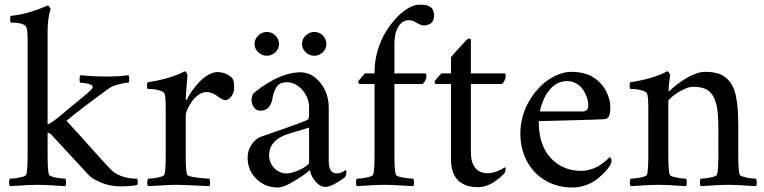

<svg xmlns="http://www.w3.org/2000/svg" viewBox="-20 -810 3338 839"><path d="M23.9 -29.3Q40 -29.3 66.4 -34.4Q92.8 -39.6 95.2 -47.4Q100.6 -65.9 100.6 -131.3V-632.3Q100.6 -677.2 95.2 -690.9Q86.4 -711.4 25.9 -711.4Q25.4 -711.4 24.9 -718.5Q24.4 -725.6 24.7 -732.9Q24.9 -740.2 27.3 -740.7Q105 -748.5 188 -786.1Q192.4 -786.1 196.5 -780Q200.7 -773.9 200.7 -768.1Q188 -731.4 188 -669.4V-266.1Q201.2 -271 222.9 -287.8Q244.6 -304.7 280.8 -335.4Q294.9 -347.2 313.7 -362.5Q332.5 -377.9 343.5 -387Q354.5 -396 365 -405.3Q375.5 -414.6 380.4 -420.4Q385.3 -426.3 385.3 -429.2Q385.3 -432.6 383.3 -435.1Q381.3 -437.5 378.2 -439.2Q375 -440.9 370.6 -442.4Q366.2 -443.8 361.8 -444.8Q357.4 -445.8 352.3 -446.5Q347.2 -447.3 343.5 -447.5Q339.8 -447.8 335.9 -448Q332 -448.2 330.6 -448.7Q326.7 -454.6 327.6 -467Q328.6 -479.5 333 -481.4Q387.7 -475.6 441.9 -475.6Q500 -475.6 541.5 -481.4Q544.9 -476.1 544.7 -464.1Q544.4 -452.1 541.5 -448.7Q526.4 -448.7 498.3 -441.4Q470.2 -434.1 454.1 -422.4Q329.1 -331.5 270.5 -282.2Q293.5 -257.8 321.5 -226.6Q349.6 -195.3 371.8 -170.4Q394 -145.5 415.3 -122.1Q436.5 -98.6 451.7 -82.5Q466.8 -66.4 474.6 -60.1Q495.1 -43.9 524.4 -36.1Q550.3 -29.3 573.2 -29.3Q576.2 -29.3 579.1 -29.3Q581.1 -26.4 582 -16.6Q582 -14.2 582 -12.2Q582 -5.9 580.1 -2.4Q573.7 0.5 551.3 2.4Q528.8 4.4 506.3 4.4Q461.4 4.4 422.1 -12Q382.8 -28.3 367.2 -45.4Q269.5 -150.9 205.1 -220.7Q203.1 -223.6 198.7 -226.1Q194.3 -228.5 191.4 -230L188 -231V-131.3Q188 -65.9 193.8 -47.4Q194.8 -43.5 204.1 -39.6Q213.4 -35.6 225.6 -33.7Q237.8 -31.7 248.5 -30.5Q259.3 -29.3 265.1 -29.3Q268.6 -24.9 268.8 -12.9Q269 -1 265.1 3.4Q249.5 2.4 225.1 1Q200.7 -0.5 182.1 -1.5Q163.6 -2.4 143.8 -2.4Q124 -2.4 105.7 -1.5Q87.4 -0.5 63.5 1Q39.6 2.4 23.9 3.4Q19.5 -1 19.5 -11.7Q19.5 -24.4 23.9 -29.3Z M622.6 -434.6Q622.6 -436 622.6 -438Q622.6 -446.8 625 -450.7Q721.7 -464.4 787.1 -498.5Q791 -498.5 795.2 -491.7Q799.3 -484.9 799.3 -480.5Q798.3 -473.6 794.9 -429.2Q791.5 -384.8 791.5 -376Q791.5 -373 793.2 -372.8Q794.9 -372.6 795.9 -374Q804.7 -392.6 819.3 -413.3Q834 -434.1 851.8 -452.6Q869.6 -471.2 890.6 -483.2Q911.6 -495.1 929.7 -495.1Q951.7 -495.1 971.4 -485.6Q991.2 -476.1 998.5 -462.4Q1003.4 -448.7 1003.4 -431.6Q1003.4 -403.8 990.5 -388.2Q977.5 -372.6 965.8 -372.6Q960.4 -372.6 954.3 -375Q948.2 -377.4 944.1 -380.4Q939.9 -383.3 933.3 -387.7Q926.8 -392.1 923.8 -394Q903.8 -407.7 882.3 -407.7Q864.7 -407.7 847.4 -395.5Q830.1 -383.3 818.4 -366.5Q806.6 -349.6 799.1 -332.8Q791.5 -315.9 791.5 -305.7V-131.3Q791.5 -65.9 797.4 -47.4Q799.3 -39.6 837.2 -34.4Q875 -29.3 894.5 -29.3Q897.9 -24.9 898.2 -12.9Q898.4 -1 894.5 3.4Q778.3 -2.4 753.9 -2.4Q734.4 -2.4 714.6 -1.5Q694.8 -0.5 668.2 1.2Q641.6 2.9 627.4 3.4Q623 -1 623.3 -12.9Q623.5 -24.9 627.4 -29.3Q643.6 -29.3 669.9 -34.4Q696.3 -39.6 698.7 -47.4Q704.1 -65.9 704.1 -131.3V-342.3Q704.1 -387.2 698.7 -400.9Q694.8 -409.7 676.8 -414.8Q658.7 -419.9 646.5 -420.7Q634.3 -421.4 625 -421.4Q623 -422.9 622.6 -434.6Z M1062 -121.1Q1062 -153.3 1079.8 -178.7Q1097.7 -204.1 1118.7 -211.9Q1136.7 -218.3 1170.9 -230.2Q1205.1 -242.2 1230 -250.7Q1254.9 -259.3 1280 -268.8Q1305.2 -278.3 1316.9 -283.2Q1321.3 -285.2 1323.7 -286.6Q1326.2 -288.1 1327.9 -291.3Q1329.6 -294.4 1330.1 -299.1Q1330.6 -303.7 1330.6 -311.5V-342.3Q1330.6 -367.7 1317.9 -392.6Q1305.2 -417.5 1282.5 -434.1Q1259.8 -450.7 1232.9 -450.7Q1204.6 -450.7 1190.9 -433.3Q1177.2 -416 1170.9 -380.9Q1165.5 -352.5 1152.3 -339.4Q1139.2 -326.2 1117.7 -326.2Q1100.6 -326.2 1089.8 -340.8Q1079.1 -355.5 1079.1 -374Q1079.1 -376.5 1080.1 -381.6Q1081.1 -386.7 1083 -392.6Q1085 -398.4 1086.9 -400.9Q1101.6 -414.6 1122.8 -429.4Q1144 -444.3 1171.6 -459.5Q1199.2 -474.6 1231.4 -484.4Q1263.7 -494.1 1293 -494.1Q1342.3 -494.1 1379.4 -448.7Q1416.5 -403.3 1416.5 -338.9V-105.5Q1416.5 -52.2 1451.7 -52.2Q1456.5 -52.2 1461.4 -53.2Q1466.3 -54.2 1469.7 -55.4Q1473.1 -56.6 1476.8 -58.6Q1480.5 -60.5 1482.4 -62Q1484.4 -63.5 1486.6 -64.9Q1488.8 -66.4 1488.8 -66.9Q1493.7 -66.9 1493.7 -57.6Q1493.7 -45.9 1487.8 -36.1Q1474.6 -24.4 1446.8 -8.8Q1418.9 6.8 1402.8 6.8Q1379.4 6.8 1359.4 -16.1Q1339.4 -39.1 1334 -66.9Q1317.4 -50.3 1268.8 -20.5Q1220.2 9.3 1194.3 9.3Q1138.2 9.3 1100.1 -28.3Q1062 -65.9 1062 -121.1ZM1147 -670.4Q1168 -670.4 1183.6 -654.5Q1199.2 -638.7 1199.2 -617.2Q1199.2 -603.5 1191.7 -591.8Q1184.1 -580.1 1171.9 -573.2Q1159.7 -566.4 1146 -566.4Q1124.5 -566.4 1108.4 -581.8Q1092.3 -597.2 1092.3 -618.4Q1092.3 -639.6 1108.9 -655Q1125.5 -670.4 1147 -670.4ZM1155.8 -131.3Q1155.8 -110.8 1165.8 -92.5Q1175.8 -74.2 1193.4 -63.2Q1210.9 -52.2 1231.9 -52.2Q1246.1 -52.2 1263.9 -57.9Q1281.7 -63.5 1296.1 -71Q1310.5 -78.6 1320.6 -86.4Q1330.6 -94.2 1330.6 -98.6V-252.4Q1242.7 -226.6 1225.1 -219.7Q1192.9 -207.5 1174.3 -185.1Q1155.8 -162.6 1155.8 -131.3ZM1299.8 -618.7Q1299.8 -639.6 1316.2 -655Q1332.5 -670.4 1354 -670.4Q1368.2 -670.4 1380.1 -663.1Q1392.1 -655.8 1399.2 -643.6Q1406.2 -631.3 1406.2 -617.2Q1406.2 -603.5 1398.9 -591.8Q1391.6 -580.1 1379.4 -573.2Q1367.2 -566.4 1353.3 -566.4Q1339.4 -566.4 1326.9 -573.5Q1314.5 -580.6 1307.1 -592.5Q1299.8 -604.5 1299.8 -618.7Z M1539.6 -29.3Q1555.7 -29.3 1582.3 -34.4Q1608.9 -39.6 1610.8 -47.4Q1616.7 -65.9 1616.7 -131.3V-442.9H1550.8Q1549.3 -442.9 1547.9 -444.8Q1546.4 -446.8 1545.9 -449Q1545.4 -451.2 1545.4 -453.1Q1545.4 -455.1 1552.7 -464.1Q1560.1 -473.1 1566.7 -480.5Q1573.2 -487.8 1574.7 -489.3H1616.7V-491.7V-496.1Q1616.7 -543.5 1630.4 -589.6Q1644 -635.7 1665.8 -670.9Q1687.5 -706.1 1713.6 -733.4Q1739.7 -760.7 1765.6 -775.1Q1791.5 -789.6 1812.5 -789.6Q1836.4 -789.6 1844.2 -787.4Q1852.1 -785.2 1865.7 -775.9Q1869.6 -772.5 1873.3 -762.5Q1877 -752.4 1877 -744.1Q1877 -730 1872.3 -720.2Q1867.7 -710.4 1859.9 -706.3Q1852.1 -702.1 1845.5 -700.4Q1838.9 -698.7 1832 -698.7Q1829.6 -698.7 1827.4 -699.2Q1825.2 -699.7 1823.7 -700Q1822.3 -700.2 1819.6 -701.2Q1816.9 -702.1 1815.7 -702.6Q1814.5 -703.1 1811.5 -704.6Q1808.6 -706.1 1807.9 -706.5Q1807.1 -707 1803.5 -709Q1799.8 -710.9 1798.8 -711.4Q1792.5 -714.8 1790.3 -716.1Q1788.1 -717.3 1783.7 -719Q1779.3 -720.7 1775.4 -721.2Q1771.5 -721.7 1766.1 -721.7Q1738.3 -721.7 1720.7 -693.4Q1703.6 -666.5 1703.6 -618.2Q1703.6 -616.7 1703.6 -615.2V-489.3H1837.4Q1839.4 -489.3 1840.6 -488.5Q1841.8 -487.8 1842.3 -485.6Q1842.8 -483.4 1843 -481.9Q1843.3 -480.5 1843.3 -477.1Q1843.3 -459 1827.1 -442.9H1703.6V-131.3Q1703.6 -65.9 1709.5 -47.4Q1711.4 -39.6 1740 -34.4Q1768.6 -29.3 1785.2 -29.3Q1789.1 -24.9 1789.3 -12.9Q1789.6 -1 1785.2 3.4Q1771 2.9 1744.6 1.2Q1718.3 -0.5 1698.7 -1.5Q1679.2 -2.4 1659.7 -2.4Q1640.1 -2.4 1621.6 -1.5Q1603 -0.5 1579.1 1Q1555.2 2.4 1539.6 3.4Q1535.6 -0.5 1535.6 -11.7Q1535.6 -24.4 1539.6 -29.3Z M1878.9 -453.1Q1878.9 -456.1 1891.6 -470.5Q1904.3 -484.9 1908.7 -489.3H1950.7V-560.5Q1959.5 -571.3 1976.6 -589.8Q1993.7 -608.4 2006.1 -621.8Q2018.6 -635.3 2019.5 -636.7Q2022.5 -639.6 2026.9 -640.6Q2029.8 -641.6 2031.7 -641.1Q2033.2 -640.6 2034.2 -640.6Q2037.1 -639.6 2037.6 -637.7V-489.3H2183.6Q2186 -489.3 2187.3 -488.5Q2188.5 -487.8 2189 -485.6Q2189.5 -483.4 2189.5 -481.9Q2189.5 -480.5 2189.5 -477.1Q2189.5 -459 2173.8 -442.9H2037.6V-146Q2037.6 -100.6 2056.4 -76.9Q2075.2 -53.2 2112.3 -53.2Q2127.9 -53.2 2145 -59.1Q2162.1 -64.9 2170.9 -69.8Q2179.7 -74.7 2186 -79.1Q2189.5 -77.6 2189.5 -71.3Q2189.5 -68.4 2188.5 -64.5Q2187.5 -60.5 2186.5 -57.9Q2185.5 -55.2 2185.1 -54.2Q2177.2 -45.4 2167.2 -36.6Q2157.2 -27.8 2141.8 -16.8Q2126.5 -5.9 2107.2 1Q2087.9 7.8 2068.4 7.8Q2049.8 7.8 2033.7 4.6Q2017.6 1.5 2002 -7.1Q1986.3 -15.6 1975.1 -29.1Q1963.9 -42.5 1957.3 -64.5Q1950.7 -86.4 1950.7 -114.3V-442.9H1884.8Q1882.3 -442.9 1880.6 -446.5Q1878.9 -450.2 1878.9 -453.1Z M2253.9 -226.6Q2253.9 -263.7 2263.4 -299.3Q2272.9 -335 2289.6 -364Q2306.2 -393.1 2328.1 -418.2Q2350.1 -443.4 2374.8 -460.2Q2399.4 -477.1 2425.8 -486.6Q2452.1 -496.1 2477.1 -496.1Q2504.9 -496.1 2529.1 -490Q2553.2 -483.9 2570.3 -473.6Q2587.4 -463.4 2600.8 -449.7Q2614.3 -436 2622.8 -421.9Q2631.3 -407.7 2637 -392.6Q2642.6 -377.4 2644.8 -365Q2647 -352.5 2647 -342.3Q2647 -315.9 2641.1 -302.7Q2635.3 -289.6 2619.6 -289.1Q2596.7 -287.6 2472.9 -284.2Q2349.1 -280.8 2334.5 -280.8V-272.9Q2334.5 -232.4 2344.2 -198Q2354 -163.6 2371.1 -138.9Q2388.2 -114.3 2411.6 -97.2Q2435.1 -80.1 2462.2 -71.8Q2489.3 -63.5 2519 -63.5Q2540.5 -63.5 2562 -70.1Q2583.5 -76.7 2599.6 -87.2Q2615.7 -97.7 2626.2 -106.7Q2636.7 -115.7 2643.6 -123.5Q2644 -123.5 2646.2 -121.6Q2648.4 -119.6 2650.4 -115.7Q2652.3 -111.8 2652.3 -107.4Q2652.3 -98.6 2646 -87.4Q2636.7 -72.8 2623 -58.1Q2609.4 -43.5 2589.1 -27.3Q2568.8 -11.2 2540.3 -1Q2511.7 9.3 2480.5 9.3Q2414.6 9.3 2362.5 -21.7Q2310.5 -52.7 2282.2 -106.4Q2253.9 -160.2 2253.9 -226.6ZM2339.8 -322.8H2524.4Q2550.8 -322.8 2550.8 -349.1Q2550.8 -359.4 2547.9 -372.6Q2544.9 -385.7 2537.8 -400.6Q2530.8 -415.5 2520.5 -427.5Q2510.3 -439.5 2493.9 -447.5Q2477.5 -455.6 2457.5 -455.6Q2438.5 -455.6 2421.4 -448.2Q2404.3 -440.9 2392.3 -429.2Q2380.4 -417.5 2370.8 -403.3Q2361.3 -389.2 2355.5 -375Q2349.6 -360.8 2345.7 -349.1Q2341.8 -337.4 2340.6 -330.1Q2339.4 -322.8 2339.8 -322.8Z M2731.4 -434.6Q2731.4 -436 2731.4 -438Q2731.4 -446.8 2733.9 -450.7Q2830.6 -464.4 2896 -498.5Q2899.9 -498.5 2904.1 -491.7Q2908.2 -484.9 2908.2 -480.5Q2901.4 -432.6 2901.4 -415.5Q2901.4 -411.1 2903.8 -411.1Q2904.8 -411.1 2907.2 -413.6Q2916.5 -423.8 2933.3 -437Q2950.2 -450.2 2971.4 -463.9Q2992.7 -477.5 3016.8 -486.8Q3041 -496.1 3060.1 -496.1Q3090.8 -496.1 3113.5 -490Q3136.2 -483.9 3152.3 -470.2Q3168.5 -456.5 3179 -438Q3189.5 -419.4 3195.6 -391.1Q3201.7 -362.8 3203.9 -331.1Q3206.1 -299.3 3206.1 -255.9V-131.3Q3206.1 -65.9 3211.9 -47.4Q3213.4 -42 3228.8 -37.6Q3244.1 -33.2 3259.3 -31.2Q3274.4 -29.3 3283.2 -29.3Q3287.1 -24.4 3287.1 -11.7Q3287.1 -1 3283.2 3.4Q3267.6 2.4 3243.4 1Q3219.2 -0.5 3200.4 -1.5Q3181.6 -2.4 3161.9 -2.4Q3142.1 -2.4 3123.8 -1.5Q3105.5 -0.5 3081.5 1Q3057.6 2.4 3042 3.4Q3038.1 -1 3038.3 -12.9Q3038.6 -24.9 3042 -29.3Q3058.1 -29.3 3084.7 -34.4Q3111.3 -39.6 3113.3 -47.4Q3119.1 -65.9 3119.1 -131.3V-244.6Q3119.1 -299.3 3114.3 -333.3Q3109.4 -367.2 3096.4 -389.9Q3083.5 -412.6 3062.5 -421.6Q3041.5 -430.7 3007.8 -430.7Q2988.8 -430.7 2962.4 -417Q2936 -403.3 2918.2 -388.4Q2900.4 -373.5 2900.4 -368.2V-131.3Q2900.4 -65.9 2906.2 -47.4Q2906.7 -44.4 2911.4 -41.7Q2916 -39.1 2922.9 -37.4Q2929.7 -35.6 2937.7 -33.9Q2945.8 -32.2 2953.6 -31.2Q2961.4 -30.3 2967.5 -29.8Q2973.6 -29.3 2977.5 -29.3Q2981 -24.9 2981.2 -12.9Q2981.4 -1 2977.5 3.4Q2961.9 2.4 2937.5 1Q2913.1 -0.5 2894.5 -1.5Q2876 -2.4 2856.2 -2.4Q2836.4 -2.4 2818.1 -1.5Q2799.8 -0.5 2775.9 1Q2752 2.4 2736.3 3.4Q2731.9 -1 2732.2 -12.9Q2732.4 -24.9 2736.3 -29.3Q2752.4 -29.3 2778.8 -34.4Q2805.2 -39.6 2807.6 -47.4Q2813 -65.9 2813 -131.3V-337.4Q2813 -387.2 2807.6 -400.9Q2803.7 -409.7 2785.6 -414.8Q2767.6 -419.9 2755.4 -420.7Q2743.2 -421.4 2733.9 -421.4Q2731.9 -422.9 2731.4 -434.6Z"/></svg>

Font: Crimson
Style: Regular
Weight: 400
Version: Version 0.8